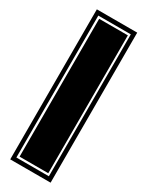

<svg xmlns="http://www.w3.org/2000/svg" viewBox="-163 -623 503 655"><g transform="rotate(30 88.5 -295.5)"><path d="M9 0V-591H168V0ZM24 -16H152V-575H24ZM32 -24V-567H145V-24Z"/></g></svg>

Font: Alumni Sans Collegiate One
Style: Regular
Weight: 400
Designer: Robert E. Leuschke
Foundry: Robert E. Leuschke
Version: Version 1.100